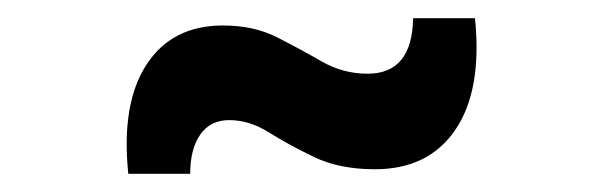

<svg xmlns="http://www.w3.org/2000/svg" viewBox="-20 -436 663 211"><path d="M121 -245Q113 -322 141 -365Q169 -408 225 -408Q259 -408 284.5 -395Q310 -382 333.5 -368.5Q357 -355 384 -355Q433 -355 434 -416H502Q510 -337 480.5 -293.5Q451 -250 392 -250Q353 -250 325 -263.5Q297 -277 275.5 -290.5Q254 -304 232 -304Q211 -304 200 -288Q189 -272 189 -245Z"/></svg>

Font: BDO Grotesk DemiBold
Style: Regular
Weight: 600
Designer: Deni Anggara
Foundry: Lokal Container
Version: Version 2.000